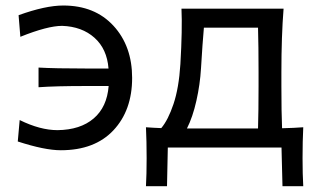

<svg xmlns="http://www.w3.org/2000/svg" viewBox="-20 -527 1120 686"><path d="M206.1 -507.3Q318.8 -507.3 385.5 -434.8Q452.1 -362.3 452.1 -248.5Q452.1 -132.8 385.3 -61.5Q318.4 9.8 197.3 9.8Q139.6 9.8 43.5 -21.5L50.3 -98.1Q123.5 -62 185.5 -62Q267.1 -63 314.7 -103.8Q362.3 -144.5 368.2 -219.7H289.6Q177.7 -219.7 117.7 -215.3V-285.6Q175.8 -282.2 289.6 -282.2H367.7Q362.3 -352.1 317.6 -392.1Q272.9 -432.1 202.1 -434.6Q149.9 -434.6 52.7 -395.5L46.4 -472.7Q142.1 -507.3 206.1 -507.3Z M1063.5 -72.3Q1061 -22.9 1061 38.1Q1061 96.2 1063.5 138.2H989.3L985.8 0H579.6L576.7 138.2H501.5Q503.9 96.2 503.9 38.1Q503.9 -22.9 501.5 -72.3Q528.3 -70.3 556.2 -69.3Q580.6 -98.1 599.9 -155.3Q619.1 -212.4 624.5 -297.9Q631.8 -422.9 628.4 -496.1H993.2Q985.4 -398.4 985.4 -269V-219.2Q985.4 -126 987.8 -68.8Q1030.3 -69.8 1063.5 -72.3ZM683.6 -67.9H881.3H901.9Q903.8 -129.9 903.8 -219.2V-269Q903.8 -363.3 901.9 -428.2H708.5Q703.6 -374 698.2 -283.2Q694.8 -225.1 681.6 -166.7Q668.5 -108.4 647.9 -67.9Z"/></svg>

Font: Commissioner Flair
Style: Regular
Weight: 400
Designer: Kostas Bartsokas
Foundry: Kostas Bartsokas
Version: Version 1.000